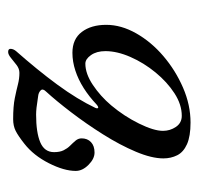

<svg xmlns="http://www.w3.org/2000/svg" viewBox="-28 -434 477 460"><g transform="rotate(-90 210.0 -204.5)"><path d="M146 14Q113 14 94 5.5Q75 -3 67.5 -18Q60 -33 60 -51Q60 -79 76 -117Q92 -155 117.5 -195.5Q143 -236 170.5 -272Q198 -308 220 -332Q228 -340 223 -345Q218 -350 210 -351Q191 -354 181.5 -355Q172 -356 165 -356Q122 -356 98.5 -346Q75 -336 75 -313Q75 -299 79.5 -290Q84 -281 90 -275Q97 -268 102.5 -261.5Q108 -255 108 -247Q108 -233 99 -224.5Q90 -216 74 -216Q59 -216 44.5 -230.5Q30 -245 30 -261Q30 -289 48.5 -325.5Q67 -362 95 -384Q114 -399 126 -405Q138 -411 154 -411Q185 -411 204.5 -407Q224 -403 237.5 -399.5Q251 -396 265 -396Q275 -396 284 -403Q293 -410 301 -416.5Q309 -423 315 -423Q323 -423 322.5 -416.5Q322 -410 317 -404Q295 -379 275 -354.5Q255 -330 237 -305.5Q219 -281 205 -258Q191 -235 181 -214Q179 -209 181 -207.5Q183 -206 189 -211Q208 -229 228.5 -242Q249 -255 270.5 -262Q292 -269 313 -269Q346 -269 363 -246.5Q380 -224 380 -188Q380 -152 359.5 -116Q339 -80 305 -51Q271 -22 229.5 -4Q188 14 146 14ZM162 -7Q189 -7 216 -24.5Q243 -42 266 -70Q289 -98 303 -130Q317 -162 317 -190Q317 -211 307.5 -224.5Q298 -238 287 -238Q263 -238 236 -220Q209 -202 187 -176Q161 -145 143.5 -109.5Q126 -74 126 -52Q126 -35 135.5 -21Q145 -7 162 -7Z"/></g></svg>

Font: EB Garamond
Style: Italic
Weight: 400
Italic angle: -17.2°
Designer: Georg Duffner and Octavio Pardo
Foundry: Georg Duffner
Version: Version 1.001